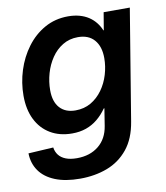

<svg xmlns="http://www.w3.org/2000/svg" viewBox="-83 -601 761 882"><g transform="rotate(-10 297.5 -160.0)"><path d="M220.2 211.9Q151.4 211.9 103.8 192.6Q56.2 173.3 31.5 138.2Q6.8 103 5.9 56.2L122.6 49.3Q125.5 69.8 137.2 85Q148.9 100.1 169.9 108.4Q190.9 116.7 221.7 116.7Q282.7 116.7 323 84.2Q363.3 51.8 372.6 -7.3L385.3 -87.4L382.3 -86.9Q362.8 -59.1 338.6 -39.3Q314.5 -19.5 285.2 -9.3Q255.9 1 220.2 1Q161.6 1 118.7 -24.7Q75.7 -50.3 52.5 -97.2Q29.3 -144 29.3 -208Q29.3 -268.6 47.6 -326.2Q65.9 -383.8 100.6 -430.4Q135.3 -477.1 184.3 -504.6Q233.4 -532.2 293.9 -532.2Q322.8 -532.2 346.7 -525.6Q370.6 -519 389.2 -506.8Q407.7 -494.6 421.1 -477.8Q434.6 -460.9 442.9 -440.4L444.8 -440.9L458.5 -522.5H580.6L495.6 -5.9Q482.9 72.3 443.6 120.4Q404.3 168.5 346.7 190.2Q289.1 211.9 220.2 211.9ZM253.4 -100.6Q293.9 -100.6 325.7 -119.1Q357.4 -137.7 379.6 -168.7Q401.9 -199.7 413.3 -237.8Q424.8 -275.9 424.8 -314.5Q424.8 -368.7 398.2 -399.4Q371.6 -430.2 321.8 -430.2Q281.7 -430.2 250.5 -411.1Q219.2 -392.1 197.8 -360.4Q176.3 -328.6 165.3 -290Q154.3 -251.5 154.3 -211.9Q154.3 -158.2 180.4 -129.4Q206.5 -100.6 253.4 -100.6Z"/></g></svg>

Font: Inter 28pt SemiBold
Style: Italic
Weight: 600
Italic angle: -9.3988°
Designer: Rasmus Andersson
Foundry: rsms
Version: Version 4.001;git-66647c0bb